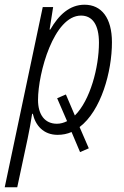

<svg xmlns="http://www.w3.org/2000/svg" viewBox="-57 -561 526 813"><path d="M-37 232H16L60 26C67 -6 74 -46 79 -79H82C93 -30 127 10 187 10C208 10 228 6 246 -2L282 83L319 67L280 -23C371 -92 417 -257 417 -382C417 -485 373 -541 301 -541C238 -541 192 -498 156 -436H153L168 -531H124ZM184 -37C133 -37 104 -75 104 -138C104 -252 171 -495 286 -495C334 -495 362 -457 362 -380C362 -276 325 -136 260 -72L222 -161L185 -145L227 -48C213 -41 199 -37 184 -37Z"/></svg>

Font: Noto Sans Condensed Light
Style: Italic
Weight: 300
Width: 3
Italic angle: -12°
Designer: Monotype Design Team
Foundry: Monotype Imaging Inc.
Version: Version 2.013